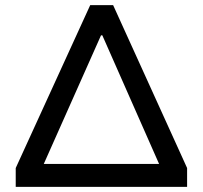

<svg xmlns="http://www.w3.org/2000/svg" viewBox="-20 -725 787 745"><path d="M41 0V-73L330 -705H419L706 -73V0ZM372 -588 133 -51 128 -89H620L614 -51L377 -588Z"/></svg>

Font: Nunito Sans 7pt SemiExpanded Medium
Style: Regular
Weight: 500
Width: 6
Designer: Vernon Adams
Foundry: Vernon Adams
Version: Version 3.101;gftools[0.9.27]